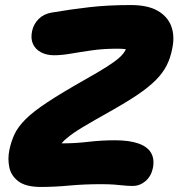

<svg xmlns="http://www.w3.org/2000/svg" viewBox="-20 -730 707 761"><path d="M142 11Q83 11 53.5 -11Q24 -33 17 -66.5Q10 -100 17 -135Q24 -169 37.5 -198Q51 -227 81.5 -257.5Q112 -288 169 -325.5Q226 -363 318 -415Q373 -446 405 -466.5Q437 -487 453.5 -502Q470 -517 477 -531Q478 -533 479 -535Q467 -537 445 -537Q390 -537 344.5 -530.5Q299 -524 261.5 -517.5Q224 -511 194 -511Q165 -511 143 -522.5Q121 -534 111 -555Q101 -576 107 -606Q113 -635 133.5 -655Q154 -675 184 -680Q260 -693 334 -701.5Q408 -710 498 -710Q566 -710 605.5 -687Q645 -664 659 -625.5Q673 -587 663 -539Q656 -501 640.5 -470.5Q625 -440 597 -412Q569 -384 524.5 -354Q480 -324 414 -287Q348 -250 308 -226Q268 -202 247 -184Q233 -173 224 -162Q232 -162 240 -162Q279 -162 331 -168Q383 -174 435 -174Q492 -174 528 -161.5Q564 -149 578.5 -124.5Q593 -100 586 -64Q579 -31 556.5 -12Q534 7 506 7Q486 7 469 5Q452 3 431 1.5Q410 0 379 0Q314 0 254.5 5.5Q195 11 142 11Z"/></svg>

Font: Shantell Sans Light ExtraBold
Style: Italic
Weight: 800
Italic angle: -11°
Version: Version 1.008;[ac192a2d6]